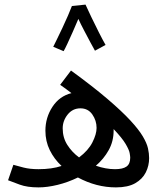

<svg xmlns="http://www.w3.org/2000/svg" viewBox="-20 -805 712 833"><path d="M483 8Q398 8 318 -35Q275 -14 230 -3Q185 8 147 8Q98 8 65.5 -4Q33 -16 15 -23L38 -90Q55 -85 82.5 -78Q110 -71 147 -71Q176 -71 201 -74.5Q226 -78 247 -85Q215 -115 196 -153.5Q177 -192 177 -238Q177 -295 207.5 -341.5Q238 -388 290 -401Q267 -419 241 -437L288 -499Q384 -429 446.5 -375.5Q509 -322 545.5 -282.5Q582 -243 599.5 -213.5Q617 -184 622 -161.5Q627 -139 627 -119Q627 -86 612.5 -57Q598 -28 566.5 -10Q535 8 483 8ZM252 -248Q252 -208 272 -176.5Q292 -145 323 -122Q363 -152 381 -187.5Q399 -223 399 -250Q399 -282 380.5 -308.5Q362 -335 329 -335Q295 -335 273.5 -308Q252 -281 252 -248ZM473 -239Q473 -192 451.5 -153.5Q430 -115 396 -86Q439 -71 479 -71Q513 -71 529 -82.5Q545 -94 545 -121Q545 -127 542.5 -141Q540 -155 525 -180.5Q510 -206 473 -245Q473 -242 473 -239ZM292 -779 351 -785Q360 -765 376 -731.5Q392 -698 409 -664.5Q426 -631 438 -610L392 -585Q385 -597 372 -621.5Q359 -646 344.5 -673.5Q330 -701 320 -723Q309 -697 296 -667.5Q283 -638 272 -614.5Q261 -591 256 -583L211 -602Q216 -612 227 -634.5Q238 -657 251 -684.5Q264 -712 275 -737.5Q286 -763 292 -779Z"/></svg>

Font: Go Noto Current
Style: Regular
Weight: 400
Designer: Monotype Design Team
Foundry: Monotype Imaging Inc.
Version: Version 2.007; ttfautohint (v1.8) -l 8 -r 50 -G 200 -x 14 -D